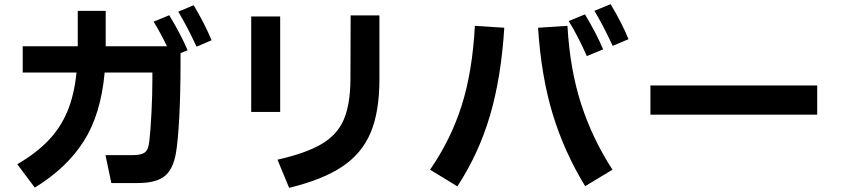

<svg xmlns="http://www.w3.org/2000/svg" viewBox="-20 -860 4040 921"><path d="M909 -835Q961 -748 995 -667L923 -636Q877 -735 835 -804ZM792 -787Q848 -694 880 -619L846 -605V-558Q846 -413 840 -299Q834 -185 824 -126Q810 -46 768.5 -14Q727 18 642 18H514L486 -116H618Q658 -116 675 -129Q692 -142 696 -181Q702 -229 706.5 -317.5Q711 -406 711 -481V-512H482Q464 -312 382 -183Q300 -54 147 40L63 -72Q153 -125 211 -185Q269 -245 302.5 -324Q336 -403 347 -512H89V-638H353V-808H487V-638H781Q749 -704 717 -756Z M1311 -94Q1448 -125 1522.5 -169Q1597 -213 1628.5 -285Q1660 -357 1661 -478L1662 -786H1800V-479Q1800 -324 1758 -224Q1716 -124 1622 -61Q1528 2 1367 41ZM1324 -323H1185V-781H1324Z M2919 -640Q2868 -749 2831 -808L2909 -840Q2962 -752 2995 -672ZM2795 -591Q2753 -686 2708 -759L2786 -791Q2843 -696 2873 -623ZM2043 -46Q2143 -191 2194.5 -353.5Q2246 -516 2258 -736L2399 -727Q2384 -488 2330.5 -306Q2277 -124 2174 34ZM2702 -736Q2714 -526 2768 -360Q2822 -194 2918 -46L2787 33Q2687 -130 2631.5 -312Q2576 -494 2561 -727Z M3900 -310H3100V-450H3900Z"/></svg>

Font: IBM Plex Sans JP
Style: Bold
Weight: 700
Designer: Mike Abbink; Paul van der Laan; Pieter van Rosmalen; Wujin Sim; Yejin Wi; Jinhee Kim; Boomi Park; Yona Kim; Kichan Ma
Foundry: Sandoll Inc.
Version: Version 1.001